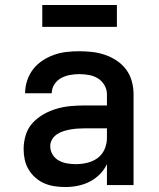

<svg xmlns="http://www.w3.org/2000/svg" viewBox="-20 -744 640 772"><path d="M243 8Q222 8 200.5 5Q179 2 159 -6.5Q139 -15 122.5 -29.5Q106 -44 95 -62.5Q84 -81 79.5 -102Q75 -123 75 -145Q75 -173 83.5 -201Q92 -229 111.5 -250Q131 -271 156 -285Q181 -299 208.5 -307Q236 -315 264.5 -317.5Q293 -320 322 -320H410V-365Q410 -384 400 -401.5Q390 -419 373.5 -429Q357 -439 337.5 -442.5Q318 -446 299 -446Q280 -446 261 -442.5Q242 -439 225.5 -430Q209 -421 198.5 -404.5Q188 -388 188 -369Q188 -369 188 -369Q188 -369 188 -369Q188 -369 188 -369Q188 -369 188 -369H81Q81 -369 81 -369.5Q81 -370 81 -370Q81 -396 89.5 -421Q98 -446 113.5 -466Q129 -486 151 -500.5Q173 -515 197 -523.5Q221 -532 247 -535Q273 -538 299 -538Q325 -538 351 -535Q377 -532 402 -523.5Q427 -515 449.5 -500Q472 -485 487.5 -464Q503 -443 510 -417Q517 -391 517 -365V0H410V-84Q399 -61 381 -43Q363 -25 340.5 -13.5Q318 -2 293 3Q268 8 243 8ZM285 -84Q308 -84 331 -89.5Q354 -95 372.5 -108.5Q391 -122 400.5 -144Q410 -166 410 -189V-228H322Q307 -228 292.5 -227Q278 -226 263.5 -223.5Q249 -221 235 -216.5Q221 -212 209 -204Q197 -196 189.5 -183.5Q182 -171 182 -156Q182 -138 191.5 -122.5Q201 -107 216.5 -98.5Q232 -90 249.5 -87Q267 -84 285 -84ZM150 -636V-724H450V-636Z"/></svg>

Font: Iosevka Curly SmBdEx
Style: Regular
Weight: 600
Width: 7
Monospace: yes
Designer: Belleve Invis
Foundry: Belleve Invis
Version: Version 11.1.0; ttfautohint (v1.8.3)